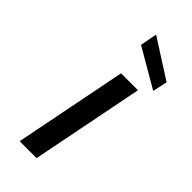

<svg xmlns="http://www.w3.org/2000/svg" viewBox="-233 -760 802 802"><g transform="rotate(45 168.0 -359.0)"><path d="M175 -500H275L176 0H76ZM164 -718 336 -608 322 -543 150 -643Z"/></g></svg>

Font: Albert Sans Medium
Style: Italic
Weight: 500
Italic angle: -11.25°
Designer: Andreas Rasmussen
Foundry: a.Foundry
Version: Version 1.025